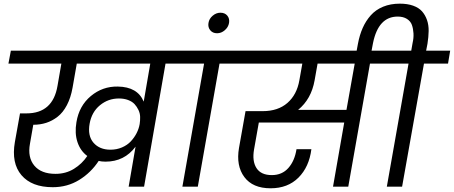

<svg xmlns="http://www.w3.org/2000/svg" viewBox="-20 -1016 2470 1045"><path d="M680.2 0 717.8 -217.8Q657.2 -136.2 554.2 -136.2Q533.2 -136.2 517.1 -140.1Q475.1 -76.2 410.9 -36.6Q346.7 2.9 267.1 2.9Q152.8 2.9 96.9 -62.5Q41 -127.9 61 -243.2L88.9 -398.9H124Q267.6 -398.9 293 -548.8L314 -669.9H25.9L39.1 -740.2H1024.9L1012.2 -669.9H880.9L764.2 0ZM581.1 -201.2Q614.7 -201.2 643.8 -213.6Q672.9 -226.1 692.1 -246.8Q711.4 -267.6 723.6 -291.5Q735.8 -315.4 740.2 -340.8Q743.2 -360.4 742.7 -379.9Q742.2 -399.4 733.6 -417.5Q725.1 -435.5 712.2 -449.5Q699.2 -463.4 677.2 -471.7Q655.3 -480 627 -480Q568.8 -480 523.9 -443.1Q479 -406.2 467.8 -342.8Q456.1 -276.9 489 -239Q522 -201.2 581.1 -201.2ZM282.2 -69.8Q338.4 -69.8 382.6 -97.2Q426.8 -124.5 455.1 -167Q417.5 -194.8 401.6 -242.7Q385.7 -290.5 396 -351.1Q410.6 -439.9 474.4 -493.2Q538.1 -546.4 621.1 -544.9Q728.5 -543.5 762.2 -462.9L797.9 -669.9H397.9L375 -539.1Q365.2 -483.9 344 -443.6Q322.8 -403.3 293.5 -380.6Q264.2 -357.9 231.4 -347.4Q198.7 -336.9 161.1 -336.9L143.1 -233.9Q129.4 -159.7 166.7 -114.7Q204.1 -69.8 282.2 -69.8Z M972.7 0 1090.8 -669.9H958.5L970.7 -740.2H1317.4L1305.7 -669.9H1174.8L1056.6 0Z M1161.6 -835Q1137.7 -835 1124.3 -851.3Q1110.8 -867.7 1114.7 -891.1Q1118.2 -914.1 1137.5 -930.4Q1156.7 -946.8 1179.7 -946.8Q1204.1 -946.8 1217.3 -930.7Q1230.5 -914.6 1226.6 -891.1Q1222.7 -868.2 1203.6 -851.6Q1184.6 -835 1161.6 -835Z M1692.4 -579.1Q1674.3 -476.6 1602.5 -418H1865.7L1910.6 -669.9H1708.5ZM1252.4 -669.9 1265.6 -740.2H2137.7L2124.5 -669.9H1993.7L1875.5 0H1792.5L1853.5 -349.1H1388.7L1362.8 -203.1Q1351.6 -139.2 1376 -101.1Q1400.4 -63 1459.5 -63Q1515.1 -63 1549.6 -101.8Q1584 -140.6 1593.8 -204.1H1674.8Q1662.6 -107.4 1604.5 -49.3Q1546.4 8.8 1452.6 8.8Q1355.5 8.8 1309.8 -52.5Q1264.2 -113.8 1280.8 -210.9L1316.4 -411.1H1409.7Q1493.2 -411.1 1544.4 -455.8Q1595.7 -500.5 1609.4 -579.1L1625.5 -669.9Z M1917.5 -720.2 1928.2 -777.8Q1937 -825.2 1953.9 -863.5Q1970.7 -901.9 1997.8 -932.4Q2024.9 -962.9 2065.2 -979.5Q2105.5 -996.1 2156.2 -996.1Q2197.8 -996.1 2228.5 -985.1Q2259.3 -974.1 2276.9 -954.3Q2294.4 -934.6 2304 -907.2Q2313.5 -879.9 2313 -847.4Q2312.5 -814.9 2306.6 -777.8L2299.3 -740.2H2430.2L2418.5 -669.9H2287.6L2168.5 0H2085.4L2203.6 -669.9H2071.3L2083.5 -740.2H2218.3L2225.6 -782.2Q2231.9 -808.6 2230.5 -834.2Q2229 -859.9 2221.9 -880.1Q2214.8 -900.4 2194.8 -913.1Q2174.8 -925.8 2144.5 -925.8Q2039.6 -925.8 2010.3 -782.2L1998.5 -720.2Z"/></svg>

Font: SVN-Poppins
Style: Italic
Weight: 400
Italic angle: -10°
Designer: Ninad Kale (Devanagari), Jonny Pinhorn (Latin)
Foundry: Indian Type Foundry
Version: Version 3.002 2017